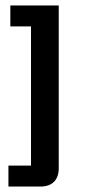

<svg xmlns="http://www.w3.org/2000/svg" viewBox="-20 -554 312 706"><path d="M11 55H94V-457H18V-534H196V64Q196 97 178.5 114.5Q161 132 128 132H11Z"/></svg>

Font: Mozilla Headline BETA
Style: Regular
Weight: 400
Designer: Studio DRAMA
Foundry: Studio DRAMA
Version: Version 0.100